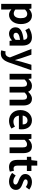

<svg xmlns="http://www.w3.org/2000/svg" viewBox="1954 -2704 975 4924"><g transform="rotate(90 2442.0 -242.5)"><path d="M79 215H225V45L221 -47C264 -8 311 14 360 14C483 14 598 -97 598 -289C598 -461 516 -574 378 -574C318 -574 260 -542 213 -502H209L199 -560H79ZM327 -107C297 -107 261 -118 225 -149V-395C264 -434 298 -453 336 -453C413 -453 447 -394 447 -287C447 -165 395 -107 327 -107Z M847 14C911 14 967 -18 1016 -60H1019L1030 0H1150V-327C1150 -489 1077 -574 935 -574C847 -574 767 -541 701 -500L754 -403C806 -433 856 -456 908 -456C977 -456 1001 -414 1003 -359C778 -335 681 -272 681 -152C681 -57 747 14 847 14ZM895 -101C852 -101 821 -120 821 -164C821 -214 867 -251 1003 -269V-156C968 -121 937 -101 895 -101Z M1349 225C1474 225 1534 149 1583 17L1782 -560H1641L1564 -300C1551 -248 1537 -194 1524 -142H1519C1503 -196 1489 -250 1472 -300L1383 -560H1235L1453 -10L1443 23C1427 72 1395 108 1338 108C1325 108 1309 104 1299 101L1272 214C1294 221 1316 225 1349 225Z M1874 0H2020V-385C2060 -427 2096 -448 2128 -448C2181 -448 2206 -417 2206 -331V0H2353V-385C2393 -427 2429 -448 2461 -448C2514 -448 2539 -417 2539 -331V0H2686V-349C2686 -490 2631 -574 2512 -574C2439 -574 2385 -530 2334 -476C2307 -538 2260 -574 2180 -574C2107 -574 2055 -534 2008 -485H2004L1994 -560H1874Z M3081 14C3151 14 3222 -10 3277 -48L3227 -138C3187 -113 3147 -99 3101 -99C3018 -99 2958 -147 2946 -239H3291C3295 -252 3298 -279 3298 -306C3298 -461 3218 -574 3064 -574C2930 -574 2803 -461 2803 -279C2803 -95 2925 14 3081 14ZM2944 -336C2955 -418 3007 -460 3066 -460C3138 -460 3172 -412 3172 -336Z M3419 0H3565V-385C3607 -426 3636 -448 3682 -448C3737 -448 3761 -417 3761 -331V0H3908V-349C3908 -490 3856 -574 3735 -574C3659 -574 3602 -534 3553 -486H3549L3539 -560H3419Z M4265 14C4314 14 4353 3 4383 -7L4359 -114C4344 -108 4322 -102 4304 -102C4254 -102 4228 -132 4228 -196V-444H4366V-560H4228V-710H4105L4088 -560L4002 -553V-444H4081V-196C4081 -70 4132 14 4265 14Z M4628 14C4774 14 4851 -65 4851 -163C4851 -267 4769 -304 4695 -332C4636 -354 4581 -369 4581 -410C4581 -442 4605 -464 4655 -464C4697 -464 4736 -444 4776 -416L4842 -505C4795 -540 4733 -574 4651 -574C4525 -574 4443 -503 4443 -402C4443 -309 4525 -266 4596 -239C4655 -216 4713 -197 4713 -155C4713 -120 4688 -96 4632 -96C4580 -96 4532 -118 4482 -157L4415 -65C4470 -19 4553 14 4628 14Z"/></g></svg>

Font: Noto Sans CJK KR Bold
Style: Regular
Weight: 700
Designer: Ryoko NISHIZUKA (kana & ideographs); Paul D. Hunt (Latin, Greek & Cyrillic); Wenlong ZHANG (bopomofo); Sandoll Communica
Foundry: Adobe Systems Incorporated
Version: Version 1.004;PS 1.004;hotconv 1.0.82;makeotf.lib2.5.63406